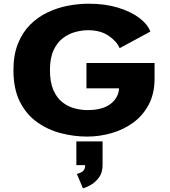

<svg xmlns="http://www.w3.org/2000/svg" viewBox="-20 -726 915 1036"><path d="M449.5 11Q380.5 11 310.5 -6.8Q240.5 -24.5 182 -65.5Q123.5 -106.5 88 -175.8Q52.5 -245 52.5 -348Q52.5 -430 76.8 -490.5Q101 -551 142.5 -592.5Q184 -634 236.5 -659Q289 -684 346.2 -695Q403.5 -706 459 -706Q547.5 -706 617.5 -684.5Q687.5 -663 732.5 -628.5Q777.5 -594 791 -555.5L625.5 -466Q611 -502 566.8 -532.5Q522.5 -563 455.5 -563Q422.5 -563 386.8 -553.5Q351 -544 319.8 -520.5Q288.5 -497 269 -455Q249.5 -413 249.5 -348Q249.5 -283 267.8 -240.8Q286 -198.5 316 -174.8Q346 -151 381.8 -141.5Q417.5 -132 452 -132Q533.5 -132 576.5 -165.2Q619.5 -198.5 622.5 -249.5H446.5V-386H814V-301.5Q814 -221.5 783 -162.5Q752 -103.5 699.8 -65Q647.5 -26.5 582.5 -7.8Q517.5 11 449.5 11ZM392 165V37H533.5V165Q533.5 205.5 514 231.8Q494.5 258 469.5 272Q444.5 286 427.5 290L394.5 212Q412.5 209 426 198.8Q439.5 188.5 439.5 165Z"/></svg>

Font: Trispace SemiExpanded ExtraBold
Style: Regular
Weight: 800
Width: 6
Designer: Tyler Finck
Foundry: Etcetera Type Company
Version: Version 1.210; ttfautohint (v1.8.3)